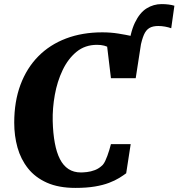

<svg xmlns="http://www.w3.org/2000/svg" viewBox="-20 -910 872 938"><path d="M636 -604 607 -667Q615.5 -750 639 -799Q662.5 -848 696.2 -869Q730 -890 769.5 -890Q787 -890 803.2 -888Q819.5 -886 832 -882L816.5 -772Q803 -777 786.2 -780Q769.5 -783 753.5 -783Q726 -783 709.5 -773Q693 -763 683 -740Q673 -717 665 -676.5ZM348.5 8Q266.5 8 209.2 -17.5Q152 -43 116.8 -87.5Q81.5 -132 65.5 -189.2Q49.5 -246.5 49.5 -310.5Q49.5 -414 80 -495.8Q110.5 -577.5 167 -634.8Q223.5 -692 302.8 -722Q382 -752 479.5 -752Q521 -752 558.2 -746Q595.5 -740 625 -733.5Q654.5 -727 673.5 -725L643 -528H522L503.5 -682Q496.5 -685 488.8 -687Q481 -689 472.2 -690Q463.5 -691 454 -691Q395.5 -691 354 -657Q312.5 -623 286 -567.5Q259.5 -512 247.8 -446.5Q236 -381 237.5 -318.5Q239 -258.5 247.8 -211.5Q256.5 -164.5 272.8 -132.8Q289 -101 314.5 -84.2Q340 -67.5 375.5 -67.5Q386.5 -67.5 405 -69.5Q423.5 -71.5 444 -79.2Q464.5 -87 482 -104.5Q488.5 -112 494 -123.5Q499.5 -135 504.5 -148.8Q509.5 -162.5 514 -177.2Q518.5 -192 522 -206H618.5L596.5 -63.5Q582.5 -53 562.2 -40.5Q542 -28 512.8 -16.8Q483.5 -5.5 443.2 1.2Q403 8 348.5 8Z"/></svg>

Font: Merriweather 24pt Black
Style: Italic
Weight: 900
Italic angle: -7.8°
Designer: Eben Sorkin
Foundry: Eben Sorkin
Version: Version 2.101